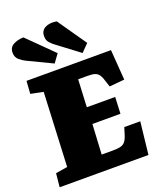

<svg xmlns="http://www.w3.org/2000/svg" viewBox="-175 -1100 1012 1209"><g transform="rotate(-20 331.0 -495.5)"><path d="M123 -599 39 -616 45 -701H611L626 -498L525 -489L513 -526Q505 -555 494.5 -571Q484 -587 467 -593Q450 -599 420 -599H354L345 -415H535L530 -304H342L331 -103H410Q439 -103 458.5 -108Q478 -113 490 -128.5Q502 -144 511 -175L524 -217H631L607 0H12L21 -91L100 -104ZM283 -861Q274 -868 259.5 -883.5Q245 -899 245 -927Q245 -964 275.5 -980Q306 -996 352 -988L486 -795L437 -745ZM84 -822Q65 -831 44 -848.5Q23 -866 23 -897Q23 -933 52 -948.5Q81 -964 120 -965L289 -798L249 -743Z"/></g></svg>

Font: Literata Black
Style: Italic
Weight: 900
Italic angle: -2°
Designer: Latin by Veronika Burian and Jose Scaglione. Greek by Irene Vlachou. Cyrillic by Vera Evstafieva
Foundry: TypeTogether
Version: Version 3.002